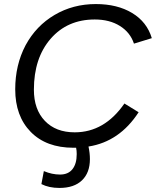

<svg xmlns="http://www.w3.org/2000/svg" viewBox="-20 -718 768 946"><path d="M593 -208 663 -165Q569 -20 416 4Q423 36 423 66Q423 133 384 170.5Q345 208 273 208Q221 208 184 189L196 125Q236 142 276 142Q316 142 337 115.5Q358 89 358 41Q358 24 355 10H342Q208 10 131.5 -68Q55 -146 55 -278Q55 -398 106 -495Q158 -591 249 -644.5Q340 -698 452 -698Q558 -698 631 -654Q704 -610 728 -530L640 -503Q622 -558 571 -590Q520 -622 447 -622Q312 -622 229.5 -527Q147 -432 147 -276Q147 -179 201 -122.5Q255 -66 348 -66Q495 -66 593 -208Z"/></svg>

Font: Libra Sans
Style: Italic
Weight: 400
Italic angle: -12°
Foundry: Context Ltd
Version: Version 1.002